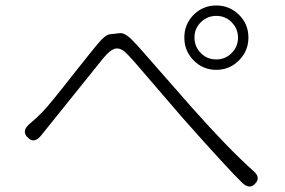

<svg xmlns="http://www.w3.org/2000/svg" viewBox="-20 -722 1040 701"><path d="M912 -52Q892 -29 865 -54Q814 -103 649 -289L470 -497Q458 -510 446 -523Q424 -547 404 -545Q384 -543 355 -507L129 -226Q105 -197 82 -219Q58 -242 85 -267L109 -288Q122 -300 134 -312Q158 -336 251 -455L314 -534Q325 -548 337 -562Q365 -596 382 -597Q400 -599 418 -601Q438 -603 469 -569Q482 -556 494 -542L680 -330Q816 -177 905 -98Q933 -74 912 -52ZM769.5 -467Q721 -467 687 -501.5Q653 -536 653 -585Q653 -634 687 -668Q721 -702 769.5 -702Q818 -702 852.5 -668Q887 -634 887 -585Q887 -536 852.5 -501.5Q818 -467 769.5 -467ZM769.5 -505Q803 -505 826 -528.5Q849 -552 849 -584.5Q849 -617 826 -640.5Q803 -664 770 -664Q737 -664 713.5 -641Q690 -618 690 -585Q690 -552 713 -528.5Q736 -505 769.5 -505Z"/></svg>

Font: Resource Han Rounded CN Light
Style: Regular
Weight: 300
Designer: Cyano Hao (round all glyphs); Ryoko NISHIZUKA 西塚涼子 (kana, bopomofo & ideographs); Paul D. Hunt (Latin, Greek & Cyrillic)
Foundry: Cyano Hao
Version: 0.990